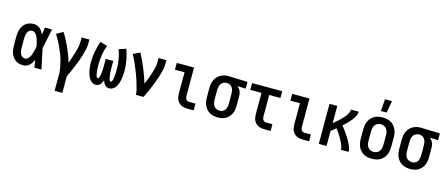

<svg xmlns="http://www.w3.org/2000/svg" viewBox="-56 -1476 5613 2410"><g transform="rotate(15 2750.0 -270.5)"><path d="M220 8Q194 8 168.5 2Q143 -4 121.5 -18.5Q100 -33 84.5 -54Q69 -75 60 -99Q51 -123 47.5 -148.5Q44 -174 44 -200V-320Q44 -346 47.5 -371.5Q51 -397 60 -421Q69 -445 84.5 -466Q100 -487 121.5 -501.5Q143 -516 168.5 -522Q194 -528 220 -528Q241 -528 262 -520Q283 -512 299 -497.5Q315 -483 327 -464.5Q339 -446 348 -426Q352 -450 355.5 -473.5Q359 -497 362 -520H454Q440 -456 427.5 -391.5Q415 -327 400 -263Q415 -198 428 -132Q441 -66 456 0H364Q361 -25 357 -49.5Q353 -74 349 -98Q340 -78 328 -59Q316 -40 300 -24.5Q284 -9 263 -0.5Q242 8 220 8ZM220 -80Q238 -80 253.5 -92.5Q269 -105 278.5 -121Q288 -137 294 -154.5Q300 -172 305.5 -190.5Q311 -209 315 -227Q319 -245 322 -264Q319 -281 314.5 -299Q310 -317 305 -334.5Q300 -352 293.5 -369Q287 -386 277.5 -401.5Q268 -417 253 -428.5Q238 -440 220 -440Q206 -440 194 -435Q182 -430 173 -420Q164 -410 158.5 -397.5Q153 -385 150 -372.5Q147 -360 146 -346.5Q145 -333 145 -320V-200Q145 -187 146 -173.5Q147 -160 150 -147.5Q153 -135 158.5 -122.5Q164 -110 173 -100Q182 -90 194 -85Q206 -80 220 -80Z M685 215V0Q685 -43 677 -85Q669 -127 658 -168.5Q647 -210 631.5 -250Q616 -290 598.5 -329Q581 -368 560.5 -406Q540 -444 517 -480L601 -528Q628 -487 651 -443.5Q674 -400 694.5 -355Q715 -310 732 -264Q749 -218 761 -170Q775 -206 788 -242.5Q801 -279 812 -316Q823 -353 831 -391Q839 -429 839 -468V-520H940V-468Q940 -427 930.5 -386.5Q921 -346 909 -306.5Q897 -267 882.5 -228Q868 -189 852 -151Q836 -113 819.5 -75Q803 -37 785 0V215Z M1163 8Q1143 8 1124.5 -0.5Q1106 -9 1092.5 -24Q1079 -39 1070 -56.5Q1061 -74 1054.5 -93Q1048 -112 1044 -131.5Q1040 -151 1037.5 -170.5Q1035 -190 1033.5 -210Q1032 -230 1032 -250Q1032 -321 1045 -391Q1058 -461 1082 -528L1175 -499Q1152 -439 1141.5 -375.5Q1131 -312 1131 -248Q1131 -241 1131 -233.5Q1131 -226 1131 -218.5Q1131 -211 1131.5 -203.5Q1132 -196 1132.5 -188.5Q1133 -181 1133.5 -173.5Q1134 -166 1135 -158.5Q1136 -151 1137 -143.5Q1138 -136 1139.5 -128.5Q1141 -121 1142.5 -113.5Q1144 -106 1146.5 -99Q1149 -92 1153.5 -85Q1158 -78 1166 -78Q1174 -78 1178.5 -86Q1183 -94 1185.5 -101.5Q1188 -109 1189.5 -116.5Q1191 -124 1192.5 -132Q1194 -140 1195 -148Q1196 -156 1197 -164Q1198 -172 1198.5 -180Q1199 -188 1199.5 -196Q1200 -204 1200 -212Q1200 -220 1200.5 -228Q1201 -236 1201 -244Q1201 -252 1201 -260V-338H1299V-260Q1299 -252 1299 -244Q1299 -236 1299.5 -228Q1300 -220 1300 -212Q1300 -204 1300.5 -196Q1301 -188 1301.5 -180Q1302 -172 1303 -164Q1304 -156 1305 -148Q1306 -140 1307.5 -132Q1309 -124 1310.5 -116.5Q1312 -109 1314.5 -101.5Q1317 -94 1321.5 -86Q1326 -78 1334 -78Q1342 -78 1346.5 -85Q1351 -92 1353.5 -99Q1356 -106 1357.5 -113.5Q1359 -121 1360.5 -128.5Q1362 -136 1363 -143.5Q1364 -151 1365 -158.5Q1366 -166 1366.5 -173.5Q1367 -181 1367.5 -188.5Q1368 -196 1368.5 -203.5Q1369 -211 1369 -218.5Q1369 -226 1369 -233.5Q1369 -241 1369 -248Q1369 -312 1358.5 -375.5Q1348 -439 1325 -499L1418 -528Q1442 -461 1455 -391Q1468 -321 1468 -250Q1468 -230 1466.5 -210Q1465 -190 1462.5 -170.5Q1460 -151 1456 -131.5Q1452 -112 1445.5 -93Q1439 -74 1430 -56.5Q1421 -39 1407.5 -24Q1394 -9 1375.5 -0.5Q1357 8 1337 8Q1321 8 1306 1.5Q1291 -5 1280.5 -17Q1270 -29 1262.5 -43.5Q1255 -58 1250 -73Q1245 -58 1237.5 -43.5Q1230 -29 1219.5 -17Q1209 -5 1194 1.5Q1179 8 1163 8Z M1683 0Q1683 -32 1675 -64Q1667 -96 1658 -127Q1649 -158 1639 -188.5Q1629 -219 1617.5 -249.5Q1606 -280 1594 -310Q1582 -340 1569 -369.5Q1556 -399 1542 -428.5Q1528 -458 1512 -486L1601 -528Q1624 -485 1644.5 -440Q1665 -395 1684 -349.5Q1703 -304 1720 -257.5Q1737 -211 1751 -164Q1767 -201 1781.5 -238Q1796 -275 1808 -312.5Q1820 -350 1829.5 -389Q1839 -428 1839 -468V-520H1940V-468Q1940 -427 1930.5 -386Q1921 -345 1908.5 -306Q1896 -267 1881.5 -228Q1867 -189 1851 -151Q1835 -113 1818 -75Q1801 -37 1783 0Z M2354 0Q2334 0 2313 -3.5Q2292 -7 2273.5 -16Q2255 -25 2240 -40Q2225 -55 2216 -74Q2207 -93 2203.5 -113.5Q2200 -134 2200 -155V-432H2075V-520H2300V-155Q2300 -142 2302.5 -130Q2305 -118 2312 -108Q2319 -98 2330.5 -93Q2342 -88 2354 -88H2434V0Z M2749 8Q2722 8 2695 2.5Q2668 -3 2644.5 -16Q2621 -29 2602.5 -49.5Q2584 -70 2572.5 -94.5Q2561 -119 2556.5 -146Q2552 -173 2552 -200V-320Q2552 -346 2556 -372Q2560 -398 2570.5 -422Q2581 -446 2598 -466Q2615 -486 2637 -499.5Q2659 -513 2684.5 -520.5Q2710 -528 2736 -528H2750L2994 -520V-432L2886 -436Q2899 -426 2909.5 -413Q2920 -400 2927 -385Q2934 -370 2937 -353.5Q2940 -337 2940 -320V-200Q2940 -173 2936 -146.5Q2932 -120 2921 -95.5Q2910 -71 2892.5 -50.5Q2875 -30 2852 -16.5Q2829 -3 2802.5 2.5Q2776 8 2749 8ZM2749 -80Q2763 -80 2777 -84Q2791 -88 2802 -97Q2813 -106 2820.5 -118Q2828 -130 2832 -144Q2836 -158 2837.5 -172Q2839 -186 2839 -200V-320Q2839 -340 2835.5 -360.5Q2832 -381 2822 -398.5Q2812 -416 2794.5 -427.5Q2777 -439 2757 -440H2744Q2722 -440 2703 -429Q2684 -418 2672.5 -400.5Q2661 -383 2657 -362Q2653 -341 2653 -320V-200Q2653 -178 2657.5 -156.5Q2662 -135 2674 -117Q2686 -99 2706.5 -89.5Q2727 -80 2749 -80Z M3354 0Q3334 0 3313 -3.5Q3292 -7 3273.5 -16Q3255 -25 3240 -40Q3225 -55 3216 -74Q3207 -93 3203.5 -113.5Q3200 -134 3200 -155V-432H3054V-520H3446V-432H3300V-155Q3300 -142 3302.5 -130Q3305 -118 3312 -108Q3319 -98 3330.5 -93Q3342 -88 3354 -88H3434V0Z M3854 0Q3834 0 3813 -3.5Q3792 -7 3773.5 -16Q3755 -25 3740 -40Q3725 -55 3716 -74Q3707 -93 3703.5 -113.5Q3700 -134 3700 -155V-432H3575V-520H3800V-155Q3800 -142 3802.5 -130Q3805 -118 3812 -108Q3819 -98 3830.5 -93Q3842 -88 3854 -88H3934V0Z M4060 0V-520H4161V-296Q4180 -312 4198.5 -327.5Q4217 -343 4235 -360Q4253 -377 4270 -394.5Q4287 -412 4301.5 -431.5Q4316 -451 4327.5 -473.5Q4339 -496 4339 -520H4440Q4440 -497 4431 -475.5Q4422 -454 4410 -435Q4398 -416 4383.5 -398.5Q4369 -381 4353 -364.5Q4337 -348 4320.5 -332Q4304 -316 4287 -301Q4305 -279 4322.5 -255.5Q4340 -232 4356 -208.5Q4372 -185 4387 -160.5Q4402 -136 4415 -110Q4428 -84 4438 -56.5Q4448 -29 4448 0H4347Q4347 -23 4340 -45.5Q4333 -68 4323 -89Q4313 -110 4301.5 -130.5Q4290 -151 4277.5 -170.5Q4265 -190 4251.5 -209Q4238 -228 4224 -247Q4208 -234 4192.5 -221Q4177 -208 4161 -195V0Z M4750 8Q4723 8 4696 3Q4669 -2 4645 -15Q4621 -28 4602.5 -48.5Q4584 -69 4572.5 -94Q4561 -119 4556.5 -146Q4552 -173 4552 -200V-320Q4552 -347 4556.5 -374Q4561 -401 4572.5 -426Q4584 -451 4602.5 -471.5Q4621 -492 4645 -505Q4669 -518 4696 -523Q4723 -528 4750 -528Q4777 -528 4804 -523Q4831 -518 4855 -505Q4879 -492 4897.5 -471.5Q4916 -451 4927.5 -426Q4939 -401 4943.5 -374Q4948 -347 4948 -320V-200Q4948 -173 4943.5 -146Q4939 -119 4927.5 -94Q4916 -69 4897.5 -48.5Q4879 -28 4855 -15Q4831 -2 4804 3Q4777 8 4750 8ZM4750 -80Q4772 -80 4792.5 -89.5Q4813 -99 4825.5 -117Q4838 -135 4842.5 -156.5Q4847 -178 4847 -200V-320Q4847 -342 4842.5 -363.5Q4838 -385 4825.5 -403Q4813 -421 4792.5 -430.5Q4772 -440 4750 -440Q4728 -440 4707.5 -430.5Q4687 -421 4674.5 -403Q4662 -385 4657.5 -363.5Q4653 -342 4653 -320V-200Q4653 -178 4657.5 -156.5Q4662 -135 4674.5 -117Q4687 -99 4707.5 -89.5Q4728 -80 4750 -80ZM4706 -600 4718 -756H4809L4781 -600Z M5249 8Q5222 8 5195 2.5Q5168 -3 5144.5 -16Q5121 -29 5102.5 -49.5Q5084 -70 5072.5 -94.5Q5061 -119 5056.5 -146Q5052 -173 5052 -200V-320Q5052 -346 5056 -372Q5060 -398 5070.5 -422Q5081 -446 5098 -466Q5115 -486 5137 -499.5Q5159 -513 5184.5 -520.5Q5210 -528 5236 -528H5250L5494 -520V-432L5386 -436Q5399 -426 5409.5 -413Q5420 -400 5427 -385Q5434 -370 5437 -353.5Q5440 -337 5440 -320V-200Q5440 -173 5436 -146.5Q5432 -120 5421 -95.5Q5410 -71 5392.5 -50.5Q5375 -30 5352 -16.5Q5329 -3 5302.5 2.5Q5276 8 5249 8ZM5249 -80Q5263 -80 5277 -84Q5291 -88 5302 -97Q5313 -106 5320.5 -118Q5328 -130 5332 -144Q5336 -158 5337.5 -172Q5339 -186 5339 -200V-320Q5339 -340 5335.5 -360.5Q5332 -381 5322 -398.5Q5312 -416 5294.5 -427.5Q5277 -439 5257 -440H5244Q5222 -440 5203 -429Q5184 -418 5172.5 -400.5Q5161 -383 5157 -362Q5153 -341 5153 -320V-200Q5153 -178 5157.5 -156.5Q5162 -135 5174 -117Q5186 -99 5206.5 -89.5Q5227 -80 5249 -80Z"/></g></svg>

Font: Iosevka Curly Semibold
Style: Regular
Weight: 600
Monospace: yes
Designer: Belleve Invis
Foundry: Belleve Invis
Version: Version 22.1.2; ttfautohint (v1.8.4)